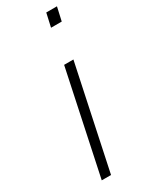

<svg xmlns="http://www.w3.org/2000/svg" viewBox="-196 -783 644 824"><g transform="rotate(-30 125.5 -371.5)"><path d="M183 -676 198 -743H251L236 -676ZM44 0 152 -510H198L90 0Z"/></g></svg>

Font: Saira ExtraLight
Style: Italic
Weight: 200
Italic angle: -12°
Designer: Hector Gatti with collaboration of the Omnibus-Type team
Foundry: Omnibus-Type
Version: Version 1.100; ttfautohint (v1.8.3)